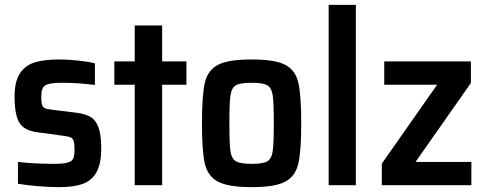

<svg xmlns="http://www.w3.org/2000/svg" viewBox="-20 -763 2004 791"><path d="M54 -6V-96Q121 -88 202 -88Q240 -88 258 -93Q276 -98 281.5 -109.5Q287 -121 287 -145Q287 -171 283.5 -182Q280 -193 271 -197Q262 -201 238 -204L134 -218Q79 -225 59.5 -258Q40 -291 40 -365Q40 -427 62 -460.5Q84 -494 123 -506Q162 -518 223 -518Q261 -518 302.5 -513.5Q344 -509 371 -502V-413Q301 -422 235 -422Q185 -422 167.5 -412Q150 -402 150 -366Q150 -342 153 -332Q156 -322 164.5 -317.5Q173 -313 194 -311L299 -298Q333 -293 353.5 -281Q374 -269 385.5 -238.5Q397 -208 397 -151Q397 -87 377 -52.5Q357 -18 320 -5Q283 8 223 8Q184 8 136.5 4Q89 0 54 -6Z M535 0V-414H451V-510H535V-658H648V-510H748V-414H648V0Z M812 -255Q812 -371 824 -422.5Q836 -474 878 -496Q920 -518 1017 -518Q1113 -518 1155 -496Q1197 -474 1209 -422.5Q1221 -371 1221 -255Q1221 -140 1209 -88.5Q1197 -37 1155 -14.5Q1113 8 1017 8Q921 8 878.5 -14.5Q836 -37 824 -88.5Q812 -140 812 -255ZM1108 -255Q1108 -340 1103.5 -370.5Q1099 -401 1081.5 -411.5Q1064 -422 1017 -422Q969 -422 951.5 -411.5Q934 -401 929.5 -370.5Q925 -340 925 -255Q925 -171 929.5 -140Q934 -109 952 -98.5Q970 -88 1017 -88Q1064 -88 1081.5 -98.5Q1099 -109 1103.5 -140Q1108 -171 1108 -255Z M1334 0V-743H1446V0Z M1553 0V-89L1781 -414H1563V-510H1920V-421L1692 -96H1922V0Z"/></svg>

Font: Saira Semi Condensed Medium
Style: Regular
Weight: 500
Width: 4
Designer: Hector Gatti with collaboration of the Omnibus-Type team
Foundry: Omnibus-Type
Version: Version 1.001; ttfautohint (v1.8)